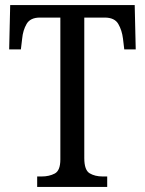

<svg xmlns="http://www.w3.org/2000/svg" viewBox="-20 -734 570 754"><path d="M126 0V-41H144Q173 -41 195 -52.5Q217 -64 217 -108V-665H137Q99 -665 84.5 -640Q70 -615 67 -582L62 -540H16L20 -714H509L513 -540H468L463 -582Q459 -615 444.5 -640Q430 -665 391 -665H311V-113Q311 -66 332 -53.5Q353 -41 383 -41H401V0Z"/></svg>

Font: Noto Serif Myanmar Cond
Style: Regular
Weight: 400
Width: 3
Designer: Ben Mitchell and the Monotype Design Team
Foundry: Monotype Imaging Inc.
Version: Version 2.106; ttfautohint (v1.8.4.7-5d5b)